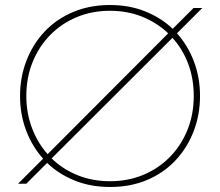

<svg xmlns="http://www.w3.org/2000/svg" viewBox="-20 -733 878 766"><path d="M419 13Q342 13 278.5 -12.5Q215 -38 168 -83L85 0H52L152 -100Q108 -149 84 -213Q60 -277 60 -350Q60 -425 85.5 -491Q111 -557 158 -607Q205 -657 271.5 -685Q338 -713 419 -713Q496 -713 559.5 -687.5Q623 -662 669 -618L752 -701H787L686 -600Q730 -551 754 -487Q778 -423 778 -350Q778 -275 752.5 -209Q727 -143 680 -93Q633 -43 567 -15Q501 13 419 13ZM419 -10Q491 -10 552 -35.5Q613 -61 658 -107Q703 -153 728 -215Q753 -277 753 -350Q753 -419 731 -478Q709 -537 668 -582L186 -101Q230 -58 289.5 -34Q349 -10 419 -10ZM170 -118 651 -600Q607 -642 548 -666Q489 -690 419 -690Q347 -690 286 -664.5Q225 -639 180 -593Q135 -547 110 -485Q85 -423 85 -350Q85 -282 107.5 -222.5Q130 -163 170 -118Z"/></svg>

Font: MuseoModerno SemiBold Thin
Style: Regular
Weight: 250
Version: Version 1.001